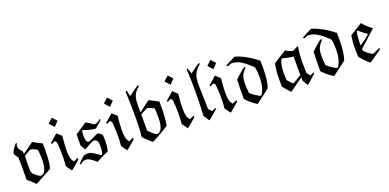

<svg xmlns="http://www.w3.org/2000/svg" viewBox="-5 -1503 4773 2357"><g transform="rotate(-20 2381.5 -325.0)"><path d="M100 -503Q121 -530 123 -530Q124 -529 126 -529Q129 -528 130 -528Q135 -527 135 -526Q135 -525 131 -516Q123 -499 123 -486Q123 -458 159 -416L169 -405L170 -388L171 -372Q171 -371 244 -424L317 -477L334 -466Q391 -430 432 -416L433 -402Q433 -400 433.5 -377Q434 -354 434 -336Q434 -201 420 -131Q413 -94 406 -87Q403 -84 298 -29L192 28L172 8Q139 -25 106 -52L92 -64V-70Q95 -97 95 -198Q95 -293 94 -318L92 -355L84 -367Q64 -393 58 -406Q55 -412 55 -418Q55 -420 57 -430Q62 -452 100 -503ZM174 -306Q174 -295 172.5 -247.5Q171 -200 171 -184Q171 -147 175 -138Q181 -117 198 -100Q202 -97 220 -82Q238 -67 253.5 -58Q269 -49 282 -49Q304 -49 328 -80Q359 -127 359 -243Q359 -284 352 -345Q351 -358 348 -360Q325 -380 279 -393Q277 -393 274 -393.5Q271 -394 269.5 -394.5Q268 -395 266 -396H265L251 -390Q215 -372 186 -351L175 -344V-337Q175 -319 174 -306Z M622 -653 636 -665Q644 -673 645 -673H646Q646 -672 661 -655Q677 -637 687 -627L699 -615L642 -555L628 -568Q588 -612 585 -615Q585 -616 584.5 -616Q584 -616 584 -617Q584 -618 596.5 -629.5Q609 -641 622 -653ZM539 -369 526 -382 538 -392Q577 -425 631 -474Q666 -439 681 -427L691 -420L688 -395Q678 -304 678 -227Q678 -171 686 -139Q691 -113 702 -97Q712 -79 720 -75Q722 -75 725 -78Q729 -81 750 -90.5Q771 -100 773 -100Q774 -100 776.5 -92Q779 -84 779 -83Q779 -80 720 -30Q661 20 657 20Q655 20 630 -17L603 -55Q610 -117 610 -193Q610 -268 603 -347Q602 -363 600 -369Q583 -390 580 -390Q575 -390 551 -376Z M782 -11 773 -23 790 -41Q840 -92 854 -100Q874 -110 903 -110Q927 -110 945 -104Q959 -99 987 -81Q1015 -63 1037 -48Q1059 -33 1063 -33Q1072 -33 1078 -57Q1087 -92 1087 -138Q1087 -181 1080.5 -198.5Q1074 -216 1053 -230Q1048 -232 1037 -232Q1020 -232 1004 -224Q999 -222 947 -194L899 -167L892 -176Q881 -192 866 -219L860 -230V-284Q860 -346 861 -357V-377L937 -427Q972 -450 993 -464Q1014 -478 1014 -477L1016 -476Q1018 -475 1020 -474Q1023 -471 1043 -460Q1070 -445 1087 -431Q1100 -418 1118 -418Q1134 -418 1153.5 -429Q1173 -440 1183 -450L1194 -459Q1197 -445 1197 -442Q1197 -439 1155.5 -403.5Q1114 -368 1107 -363Q1105 -362 1094 -363Q1030 -370 964 -396L946 -403Q945 -400 943 -396Q934 -378 934 -342Q934 -261 959 -244Q962 -242 972 -242L981 -243L1106 -300Q1123 -295 1148 -274Q1159 -265 1160.5 -262Q1162 -259 1163 -245Q1165 -213 1165 -185Q1165 -104 1150 -55L1149 -50L1127 -40Q1060 -11 1004 21Q1002 22 999.5 23.5Q997 25 995.5 26Q994 27 992.5 27.5Q991 28 990 28L989 29Q984 25 978 19Q925 -28 883 -43Q874 -46 861 -46Q845 -46 832 -41.5Q819 -37 812 -32.5Q805 -28 789 -16Q784 -11 782 -11Z M1344 -653 1358 -665Q1366 -673 1367 -673H1368Q1368 -672 1383 -655Q1399 -637 1409 -627L1421 -615L1364 -555L1350 -568Q1310 -612 1307 -615Q1307 -616 1306.5 -616Q1306 -616 1306 -617Q1306 -618 1318.5 -629.5Q1331 -641 1344 -653ZM1261 -369 1248 -382 1260 -392Q1299 -425 1353 -474Q1388 -439 1403 -427L1413 -420L1410 -395Q1400 -304 1400 -227Q1400 -171 1408 -139Q1413 -113 1424 -97Q1434 -79 1442 -75Q1444 -75 1447 -78Q1451 -81 1472 -90.5Q1493 -100 1495 -100Q1496 -100 1498.5 -92Q1501 -84 1501 -83Q1501 -80 1442 -30Q1383 20 1379 20Q1377 20 1352 -17L1325 -55Q1332 -117 1332 -193Q1332 -268 1325 -347Q1324 -363 1322 -369Q1305 -390 1302 -390Q1297 -390 1273 -376Z M1709 31Q1705 29 1660 -13.5Q1615 -56 1600 -71L1602 -89Q1613 -155 1613 -319Q1613 -499 1607 -627Q1607 -632 1607 -638Q1607 -644 1607 -648Q1607 -652 1606.5 -656Q1606 -660 1606 -662V-664Q1606 -668 1614 -669Q1623 -671 1623 -670Q1627 -653 1631 -633L1640 -596Q1640 -595 1645 -597Q1649 -599 1708 -642L1768 -685L1785 -673Q1783 -672 1765.5 -656.5Q1748 -641 1747 -639Q1700 -592 1692 -508Q1690 -494 1690 -427Q1690 -367 1692 -365Q1695 -362 1712 -376Q1753 -410 1784 -433Q1830 -469 1836 -469Q1841 -467 1846 -464Q1863 -454 1953 -409L1954 -396Q1954 -394 1954.5 -372Q1955 -350 1955 -334Q1955 -203 1938 -108L1936 -97L1913 -83Q1845 -39 1798 -14Q1718 31 1709 31ZM1808 -377 1787 -385Q1786 -385 1777 -380.5Q1768 -376 1754.5 -369.5Q1741 -363 1736 -361Q1726 -355 1701 -340L1691 -333V-123L1711 -103Q1755 -59 1780 -47Q1792 -42 1798 -42Q1811 -42 1827.5 -56Q1844 -70 1852 -85Q1876 -132 1876 -232Q1876 -310 1871 -343V-349L1858 -355Q1843 -363 1808 -377Z M2136 -653 2150 -665Q2158 -673 2159 -673H2160Q2160 -672 2175 -655Q2191 -637 2201 -627L2213 -615L2156 -555L2142 -568Q2102 -612 2099 -615Q2099 -616 2098.5 -616Q2098 -616 2098 -617Q2098 -618 2110.5 -629.5Q2123 -641 2136 -653ZM2053 -369 2040 -382 2052 -392Q2091 -425 2145 -474Q2180 -439 2195 -427L2205 -420L2202 -395Q2192 -304 2192 -227Q2192 -171 2200 -139Q2205 -113 2216 -97Q2226 -79 2234 -75Q2236 -75 2239 -78Q2243 -81 2264 -90.5Q2285 -100 2287 -100Q2288 -100 2290.5 -92Q2293 -84 2293 -83Q2293 -80 2234 -30Q2175 20 2171 20Q2169 20 2144 -17L2117 -55Q2124 -117 2124 -193Q2124 -268 2117 -347Q2116 -363 2114 -369Q2097 -390 2094 -390Q2089 -390 2065 -376Z M2526 -76 2572 -99Q2574 -99 2575 -91Q2576 -83 2575 -82L2567 -76Q2560 -69 2546 -57Q2532 -45 2519 -34L2453 20L2403 -56L2404 -89Q2412 -247 2412 -373Q2412 -494 2406 -621Q2406 -653 2404 -659V-665L2411 -668L2418 -672L2423 -655Q2427 -642 2436 -617L2443 -597Q2445 -597 2462 -611L2545 -670L2569 -685Q2570 -685 2575.5 -680Q2581 -675 2581 -674Q2575 -668 2567 -661Q2518 -619 2497 -570Q2476 -521 2476 -438Q2476 -411 2480 -290Q2484 -169 2484 -147V-117Q2489 -110 2506 -93Q2523 -76 2526 -76Z M2695 -653 2709 -665Q2717 -673 2718 -673H2719Q2719 -672 2734 -655Q2750 -637 2760 -627L2772 -615L2715 -555L2701 -568Q2661 -612 2658 -615Q2658 -616 2657.5 -616Q2657 -616 2657 -617Q2657 -618 2669.5 -629.5Q2682 -641 2695 -653ZM2612 -369 2599 -382 2611 -392Q2650 -425 2704 -474Q2739 -439 2754 -427L2764 -420L2761 -395Q2751 -304 2751 -227Q2751 -171 2759 -139Q2764 -113 2775 -97Q2785 -79 2793 -75Q2795 -75 2798 -78Q2802 -81 2823 -90.5Q2844 -100 2846 -100Q2847 -100 2849.5 -92Q2852 -84 2852 -83Q2852 -80 2793 -30Q2734 20 2730 20Q2728 20 2703 -17L2676 -55Q2683 -117 2683 -193Q2683 -268 2676 -347Q2675 -363 2673 -369Q2656 -390 2653 -390Q2648 -390 2624 -376Z M2877 -542Q2877 -544 2941.5 -576.5Q3006 -609 3011 -609H3012Q3051 -599 3091 -580Q3182 -540 3278 -464L3291 -454V-440Q3291 -436 3291.5 -412Q3292 -388 3292 -372Q3292 -191 3260 -110L3258 -103L3168 -35Q3149 -21 3124.5 -2Q3100 17 3089 25L3078 33Q3073 33 3022 -6Q2990 -30 2961 -59L2940 -80L2939 -91V-171Q2939 -253 2943 -297Q2944 -316 2942 -321Q2942 -323 2942 -326L2941 -330Q2942 -334 2978 -367Q3040 -426 3075 -447L3083 -445Q3085 -445 3088 -444L3092 -443Q3093 -443 3091.5 -441Q3090 -439 3084.5 -432Q3079 -425 3070 -415L3055 -395Q3039 -378 3026 -339Q3016 -306 3016 -250Q3016 -201 3023 -140V-134L3035 -121Q3064 -94 3110 -67Q3143 -48 3148 -48Q3158 -48 3170 -70Q3213 -146 3213 -267Q3213 -350 3200 -400L3179 -420Q3110 -489 3040 -525Q2994 -545 2958 -545H2937L2891 -527Z M3449 -363Q3449 -365 3491 -391.5Q3533 -418 3575 -444L3618 -470L3619 -469Q3621 -468 3623 -467Q3625 -466 3627 -465Q3646 -452 3671 -442Q3701 -431 3709 -431Q3713 -431 3721 -436L3777 -465L3784 -459L3781 -434Q3767 -342 3767 -262Q3767 -189 3770 -126L3771 -119L3788 -97Q3806 -74 3807 -74L3830 -86L3854 -97Q3855 -97 3860 -83L3799 -28Q3740 26 3737 26L3694 -46L3692 -91L3518 35Q3517 35 3498.5 15Q3480 -5 3459 -29.5Q3438 -54 3431 -65L3430 -86Q3429 -100 3429 -156Q3429 -253 3441 -322Q3444 -349 3449 -363ZM3566 -387 3550 -392Q3547 -392 3539 -379Q3508 -332 3508 -197Q3508 -178 3510 -138Q3511 -121 3514 -118Q3519 -110 3550 -78L3571 -56H3577Q3584 -57 3616 -76L3671 -109L3692 -123V-136Q3691 -143 3691 -257V-365H3677Q3632 -368 3566 -387Z M3876 -542Q3876 -544 3940.5 -576.5Q4005 -609 4010 -609H4011Q4050 -599 4090 -580Q4181 -540 4277 -464L4290 -454V-440Q4290 -436 4290.5 -412Q4291 -388 4291 -372Q4291 -191 4259 -110L4257 -103L4167 -35Q4148 -21 4123.5 -2Q4099 17 4088 25L4077 33Q4072 33 4021 -6Q3989 -30 3960 -59L3939 -80L3938 -91V-171Q3938 -253 3942 -297Q3943 -316 3941 -321Q3941 -323 3941 -326L3940 -330Q3941 -334 3977 -367Q4039 -426 4074 -447L4082 -445Q4084 -445 4087 -444L4091 -443Q4092 -443 4090.5 -441Q4089 -439 4083.5 -432Q4078 -425 4069 -415L4054 -395Q4038 -378 4025 -339Q4015 -306 4015 -250Q4015 -201 4022 -140V-134L4034 -121Q4063 -94 4109 -67Q4142 -48 4147 -48Q4157 -48 4169 -70Q4212 -146 4212 -267Q4212 -350 4199 -400L4178 -420Q4109 -489 4039 -525Q3993 -545 3957 -545H3936L3890 -527Z M4715 -103Q4715 -101 4717.5 -94.5Q4720 -88 4720 -87L4699 -71Q4655 -38 4609 -6Q4553 30 4551 30Q4550 30 4539.5 20Q4529 10 4514 -4.5Q4499 -19 4489 -29Q4465 -53 4438 -85L4436 -99Q4432 -139 4432 -190Q4432 -256 4439 -312Q4443 -358 4446 -365L4456 -372Q4467 -378 4488.5 -392Q4510 -406 4528 -417L4608 -467Q4646 -417 4711 -369L4726 -358L4717 -349Q4611 -249 4531 -180L4513 -166L4514 -152V-139L4527 -126Q4560 -93 4604 -67Q4614 -62 4622 -62Q4629 -62 4671 -82ZM4541 -393Q4537 -397 4536 -397Q4533 -395 4531 -393Q4511 -373 4511 -219V-211Q4514 -211 4548 -234Q4597 -266 4630 -299L4644 -313L4629 -323Q4606 -338 4581 -358Q4575 -363 4559 -377Q4543 -391 4541 -393Z"/></g></svg>

Font: MathJax_Fraktur
Style: Regular
Weight: 400
Version: Version 1.1